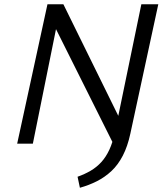

<svg xmlns="http://www.w3.org/2000/svg" viewBox="-20 -678 777 906"><path d="M515 1 217 -595 231 -658H279L566 -75ZM61 0 204 -658H268L135 0ZM357 208 346 156Q380 144 408 127.5Q436 111 458 87Q480 63 496 28.5Q512 -6 522 -53L647 -658H727L595 -47Q582 13 559.5 56.5Q537 100 506 129Q475 158 437.5 177Q400 196 357 208Z"/></svg>

Font: Ysabeau Office Medium
Style: Italic
Weight: 500
Italic angle: -12°
Designer: Christian Thalmann (Catharsis Fonts)
Version: Version 2.001;gftools[0.9.30]; featfreeze: tnum,lnum,ss02